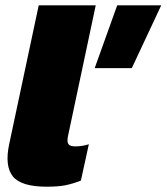

<svg xmlns="http://www.w3.org/2000/svg" viewBox="-20 -694 628 724"><path d="M156 10Q59 10 28 -29.5Q-3 -69 15 -152L126 -674H341L236 -179Q232 -158 238.5 -150Q245 -142 264 -142Q277 -142 289.5 -144Q302 -146 315 -150L285 -13Q254 -1 227 4.5Q200 10 156 10ZM337 -437 422 -674H588L477 -437Z"/></svg>

Font: Kanit ExtraBold
Style: Italic
Weight: 800
Italic angle: -12°
Designer: Katatrad Team
Foundry: CadsonDemak
Version: Version 2.000; ttfautohint (v1.8.3)